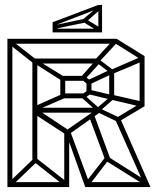

<svg xmlns="http://www.w3.org/2000/svg" viewBox="-20 -757 634 777"><path d="M10 0V-20H260V0ZM10 0V-600H30V0ZM240 0V-228H260V0ZM14 -600H34ZM23 0 10 -13 115 -114 128 -101ZM247 0 119 -101 131 -114 260 -13ZM111 -99V-515H131V-99ZM325 0 244 -227 262 -232 345 -7ZM326 0V-20H572V0ZM568 0 446 -274 466 -279 589 0ZM545 -327V-530H565V-327ZM461 -265 451 -280 555 -343 565 -327ZM377 -301 367 -315 432 -371 443 -359ZM115 -301V-321H384V-301ZM14 -600H452V-580H14ZM111 -520H373V-500H111ZM436 -458 428 -474 550 -527 557 -509ZM382 -507 366 -517 441 -598 454 -585ZM557 -512 439 -586 452 -600 565 -530ZM431 -458 365 -508 374 -522 439 -473ZM409 -101 341 -284 361 -292 428 -110ZM322 -434 308 -446 369 -515 384 -502ZM246 -213 117 -297 130 -315 261 -228ZM257 -212 246 -228 376 -318 387 -304ZM424 -355 428 -375 555 -346 551 -325ZM377 -302 385 -318 464 -281 456 -264ZM224 -450H322V-430H224ZM244 -450V-359H224V-450ZM114 -504 122 -519 241 -446 229 -431ZM224 -379H322V-359H224ZM442 -473V-361H422V-473ZM350 -428V-382H330V-428ZM124 -309 116 -325 235 -378 242 -360ZM310 -373 335 -392 348 -378 322 -359ZM310 -436 322 -450 348 -429 330 -419ZM410 -126 424 -116 342 -9 325 -17ZM561 -11 412 -104 425 -118 572 -25ZM306 -366 318 -376 387 -314 376 -303ZM338 -413 332 -431 430 -477 440 -461ZM342 -394 436 -372 428 -354 333 -377ZM120 -497 20 -576 34 -588 133 -511ZM193 -626V-641H387V-626ZM385 -626 320 -666 328 -680 393 -640ZM193 -626V-665H213V-626ZM200 -640V-655L317 -680L331 -667ZM378 -626V-737H393V-626ZM193 -651V-667L378 -737L393 -728ZM326 -666 317 -680 383 -735 393 -725Z"/></svg>

Font: Octagon Variable
Style: Regular
Weight: 400
Designer: Alexander Royter, Emma Schmalisch, Felix Willnauer, Friederike Temme, Greta Wachholz, Jason Tsiakas, Julia Baskal, Julia
Foundry: Type Design @ HAW Hamburg
Version: Version 1.000